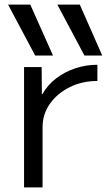

<svg xmlns="http://www.w3.org/2000/svg" viewBox="-20 -810 462 830"><path d="M132 -570 15 -790H111L209 -570ZM345 -570 228 -790H325L422 -570ZM84 0V-520H160L161 -403H163Q186 -443 222.5 -471Q259 -499 305 -514.5Q351 -530 401 -530V-460Q335 -460 281 -433Q227 -406 195.5 -361Q164 -316 164 -260V0Z"/></svg>

Font: M PLUS 1
Style: Regular
Weight: 400
Designer: Coji Morishita
Foundry: UNDERFOREST DESIGN
Version: Version 1.001